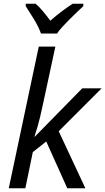

<svg xmlns="http://www.w3.org/2000/svg" viewBox="-20 -1010 565 1030"><path d="M27 0 188 -760H277L212 -458Q195 -377 182.5 -334Q170 -291 165 -277H167L421 -536H525L295 -306L438 0H341L228 -251L156 -194L116 0ZM118 -990H171Q190 -974 210 -950Q230 -926 250 -899Q281 -926 312 -949.5Q343 -973 370 -990H427V-977Q415 -966 395.5 -947.5Q376 -929 355 -908Q334 -887 315 -866.5Q296 -846 286 -830H200Q186 -868 161.5 -908Q137 -948 118 -977Z"/></svg>

Font: BC Sans
Style: Italic
Weight: 400
Italic angle: -12°
Designer: Monotype Design Team
Designer: Province of B.C.
Foundry: Monotype Imaging Inc.
Version: Version 2.000;GOOG;noto-source:20170915:90ef993387c0